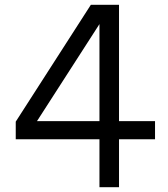

<svg xmlns="http://www.w3.org/2000/svg" viewBox="-20 -785 705 805"><path d="M397 -201H46V-275L361 -765H479V-277H630V-201H479V0H397ZM397 -277V-684L135 -277Z"/></svg>

Font: Application
Style: Regular
Weight: 400
Designer: Wei Huang
Foundry: Wei Huang
Version: Version 0.012